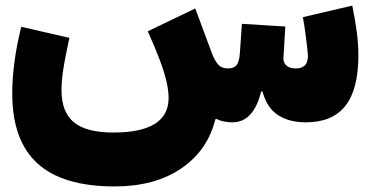

<svg xmlns="http://www.w3.org/2000/svg" viewBox="-20 -439 1324 689"><path d="M813 0Q800.8 0 784.9 -2.9Q769 -5.9 755.9 -12.7L752.9 -10.7Q724.6 101.6 629.9 165.8Q535.2 230 391.6 230Q205.1 230 114.5 147.5Q23.9 64.9 23.9 -103.5Q23.9 -155.3 31.7 -215.6Q39.6 -275.9 56.2 -342.8L229 -303.2Q212.4 -226.6 206.5 -186.3Q200.7 -146 200.7 -115.7Q200.7 -36.6 245.4 0Q290 36.6 386.7 36.6Q585 36.6 585 -87.4Q585 -113.3 577.9 -144.8Q570.8 -176.3 554.7 -220Q538.6 -263.7 510.3 -326.7L680.7 -408.7L740.2 -248.5Q750 -222.2 762.7 -207.8Q775.4 -193.4 797.9 -193.4Q819.8 -193.4 829.3 -205.8Q838.9 -218.3 840.8 -248.5L848.1 -353.5L1003.9 -343.8L997.1 -231.9Q996.1 -213.9 1008.1 -203.6Q1020 -193.4 1041.5 -193.4Q1085 -193.4 1085 -237.8Q1085 -245.1 1082.5 -266.8Q1080.1 -288.6 1076.2 -318.1Q1072.3 -347.7 1066.9 -377.4L1244.1 -418.9Q1254.9 -366.7 1260.5 -322.5Q1266.1 -278.3 1266.1 -240.7Q1266.1 -118.7 1219.5 -59.3Q1172.9 0 1077.1 0Q1017.6 0 977.5 -26.1Q937.5 -52.2 921.9 -110.8H917Q904.8 -58.6 879.2 -29.3Q853.5 0 813 0Z"/></svg>

Font: Estedad-FD Black
Style: Regular
Weight: 900
Designer: Amin Abedi
Version: Version 7.3